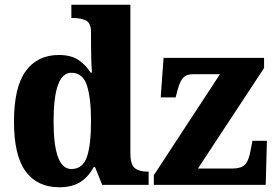

<svg xmlns="http://www.w3.org/2000/svg" viewBox="-20 -780 1164 810"><path d="M230 10Q285 10 319.5 -12.5Q354 -35 375 -75H381L411 0H607V-56H601Q567 -56 548.5 -71Q530 -86 530 -133V-760H281V-704H289Q320 -704 342 -694Q364 -684 364 -643V-590Q364 -562 365 -530.5Q366 -499 368 -474H362Q342 -506 311 -527Q280 -548 228 -548Q138 -548 88.5 -480Q39 -412 39 -267Q39 -123 88.5 -56.5Q138 10 230 10ZM281 -67Q206 -67 206 -268Q206 -473 281 -473Q329 -473 346.5 -420Q364 -367 364 -269Q364 -168 346.5 -117.5Q329 -67 281 -67ZM629 0H1101L1106 -186H1045L1038 -150Q1030 -102 1013.5 -85.5Q997 -69 961 -69H815L1094 -493V-536H670L658 -369H721L729 -400Q740 -440 754 -453.5Q768 -467 796 -467H908L629 -41Z"/></svg>

Font: Noto Serif SemiCondensed Extra
Style: Regular
Weight: 800
Width: 4
Designer: Monotype Design Team
Foundry: Monotype Imaging Inc.
Version: Version 1.002